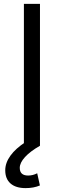

<svg xmlns="http://www.w3.org/2000/svg" viewBox="-20 -750 329 988"><path d="M103 0V-730H185.7V0ZM112 218Q61.4 218 34.2 194.2Q7 170.3 7 126.3Q7 88 33.7 51Q60.3 14 112.7 -20L185.7 0Q135.7 28.7 108.7 58.1Q81.7 87.6 81.7 113.6Q81.7 153.3 124.7 153.3Q149.4 153.3 171.4 141.6L185.4 204.3Q153.4 218 112 218Z"/></svg>

Font: M PLUS 1 Thin
Style: Regular
Weight: 100
Designer: Coji Morishita
Foundry: UNDERFOREST DESIGN
Version: Version 1.001